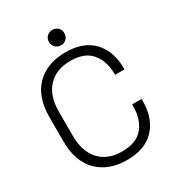

<svg xmlns="http://www.w3.org/2000/svg" viewBox="-206 -989 1029 1125"><g transform="rotate(-30 308.5 -426.0)"><path d="M52 -271V-429Q52 -569 125.5 -641.5Q199 -714 322 -714Q444 -714 508.5 -645.5Q573 -577 573 -459V-454H509V-461Q509 -547 463.5 -601.5Q418 -656 322 -656Q225 -656 170.5 -597Q116 -538 116 -431V-269Q116 -162 170.5 -103Q225 -44 322 -44Q418 -44 463.5 -98.5Q509 -153 509 -239V-254H573V-241Q573 -123 508.5 -54.5Q444 14 322 14Q199 14 125.5 -58.5Q52 -131 52 -271ZM270 -814Q270 -837 285 -851.5Q300 -866 322 -866Q345 -866 359.5 -851.5Q374 -837 374 -814Q374 -792 359.5 -777Q345 -762 322 -762Q300 -762 285 -777Q270 -792 270 -814Z"/></g></svg>

Font: Space Grotesk Frontify Light
Style: Regular
Weight: 300
Designer: Florian Karsten
Version: Version 2.000